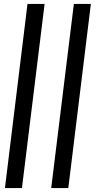

<svg xmlns="http://www.w3.org/2000/svg" viewBox="-20 -756 493 971"><path d="M205.5 -736 91 195H5L119 -736ZM439.5 -736 325.5 195H239L353.5 -736Z"/></svg>

Font: Lato 2
Style: Italic
Weight: 400
Italic angle: -7°
Designer: Lukasz Dziedzic with Adam Twardoch and Botio Nikoltchev
Foundry: tyPoland Lukasz Dziedzic
Version: Version 2.015; 2015-08-06; http://www.latofonts.com/